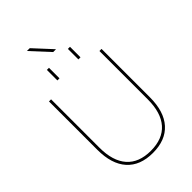

<svg xmlns="http://www.w3.org/2000/svg" viewBox="-315 -1178 1292 1292"><g transform="rotate(-45 331.0 -532.5)"><path d="M336 -945 216 -1075H243L363 -945ZM221 -790V-890H241V-790ZM421 -790V-890H441V-790ZM561 -730H581V-270Q581 -134 516.5 -62Q452 10 331 10Q210 10 145.5 -62Q81 -134 81 -270V-730H101V-270Q101 -143 159.5 -76.5Q218 -10 331 -10Q444 -10 502.5 -76.5Q561 -143 561 -270Z"/></g></svg>

Font: M PLUS 1p Thin
Style: Regular
Weight: 250
Version: Version 1.062